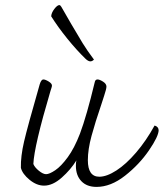

<svg xmlns="http://www.w3.org/2000/svg" viewBox="-20 -727 643 754"><path d="M603 -216Q603 -192 565 -136.5Q527 -81 471 -37Q415 7 359 7Q321 7 299.5 -15.5Q278 -38 278 -76Q278 -89 280 -97Q258 -61 222.5 -29.5Q187 2 153 2Q124 2 96 -21Q68 -44 62 -68Q61 -113 74.5 -171Q88 -229 136 -396Q142 -415 150 -415Q158 -415 171 -407Q184 -399 184 -391Q184 -387 181.5 -380Q179 -373 178 -369Q114 -153 111 -83Q116 -70 132.5 -56.5Q149 -43 161 -43Q174 -43 197 -58.5Q220 -74 246 -109.5Q272 -145 294 -202Q320 -271 352 -404Q354 -415 363 -415Q371 -415 384.5 -406.5Q398 -398 398 -387Q398 -378 389 -351Q380 -324 378 -317Q354 -247 339.5 -193.5Q325 -140 325 -98Q325 -33 370 -33Q399 -33 437 -57.5Q475 -82 514.5 -128Q554 -174 587 -234Q602 -230 603 -216ZM315 -497Q281 -530 244.5 -575Q208 -620 181 -663Q182 -677 193.5 -692Q205 -707 213 -707Q217 -707 221 -700Q255 -642 259 -634Q287 -586 304.5 -557.5Q322 -529 349 -493Q342 -486 335 -486Q326 -486 315 -497Z"/></svg>

Font: Charmonman
Style: Regular
Weight: 400
Designer: Ekaluck Peanpanawate
Foundry: Cadson Demak Co.,Ltd.
Version: Version 1.000; ttfautohint (v1.6)